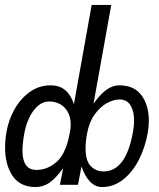

<svg xmlns="http://www.w3.org/2000/svg" viewBox="-22 -745 642 774"><path d="M-1.5 -150.5Q-1.5 -182 4.5 -215Q12.5 -261 36.2 -303.8Q60 -346.5 97.5 -373.8Q135 -401 181.5 -401Q217.5 -401 240.5 -382Q263.5 -363 276 -325L347.5 -725H426.5L355 -327Q381.5 -364.5 406.8 -382.8Q432 -401 458.5 -401Q519 -401 548.5 -360.8Q578 -320.5 578 -258.5Q578 -234 573.5 -209Q563.5 -152 538.5 -102.2Q513.5 -52.5 475.2 -21.8Q437 9 389.5 9Q361.5 9 340.5 -13.2Q319.5 -35.5 306.5 -74L292.5 0H219.5L232.5 -67Q203.5 -27 178.2 -9Q153 9 121.5 9Q59.5 9 29 -35.5Q-1.5 -80 -1.5 -150.5ZM260 -213Q263 -229.5 263 -243Q263 -274 250.5 -295Q238 -316 218.5 -326Q199 -336 177 -336Q140.5 -336 113.2 -299.2Q86 -262.5 75.5 -205Q68.5 -164.5 68.5 -138.5Q68.5 -60 124.5 -60Q170.5 -60 207.8 -93.8Q245 -127.5 260 -213ZM514.5 -216Q518.5 -240 518.5 -258Q518.5 -297.5 503.8 -320.8Q489 -344 460.5 -344Q435 -344 407.8 -328.8Q380.5 -313.5 358.5 -282Q336.5 -250.5 328.5 -204Q323 -174 323 -147.5Q323 -96 344 -75Q365 -54 395.5 -54Q486.5 -54 514.5 -216Z"/></svg>

Font: JuliaMono Light
Style: Italic
Weight: 300
Italic angle: -9°
Monospace: yes
Designer: cormullion
Foundry: corm
Version: Version 0.054; ttfautohint (v1.8.4)